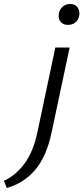

<svg xmlns="http://www.w3.org/2000/svg" viewBox="-149 -655 419 965"><path d="M40 5 129 -416H201L110 12Q85 131 28.5 198Q-28 265 -115 290L-129 254Q-68 225 -24.5 165.5Q19 106 40 5ZM193 -530Q176 -530 164.5 -537.5Q153 -545 148.5 -558.5Q144 -572 147 -588Q151 -608 166 -621.5Q181 -635 203 -635Q220 -635 231 -627.5Q242 -620 247 -606.5Q252 -593 249 -576Q245 -555 230 -542.5Q215 -530 193 -530Z"/></svg>

Font: Ysabeau Infant Medium
Style: Italic
Weight: 500
Italic angle: -12°
Designer: Christian Thalmann (Catharsis Fonts)
Version: Version 2.001;gftools[0.9.30]; featfreeze: ss01,ss02,lnum